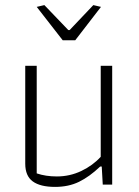

<svg xmlns="http://www.w3.org/2000/svg" viewBox="-20 -724 544 753"><path d="M124 -697 154 -704 248 -606H253L346 -704L376 -697L275 -566H226ZM79 -82V-466H124V-44Q159 -32 203 -32Q254 -32 299 -53.5Q344 -75 375 -109V-466H420V0H383L379 -71H373Q331 -31 290 -11Q249 9 196 9Q138 9 108.5 -12.5Q79 -34 79 -82Z"/></svg>

Font: Athiti Light
Style: Regular
Weight: 300
Designer: CadsonDemak Team
Foundry: CadsonDemak
Version: Version 1.033